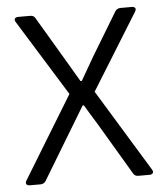

<svg xmlns="http://www.w3.org/2000/svg" viewBox="-48 -668 609 711"><g transform="rotate(-5 256.5 -312.5)"><path d="M210 -324.2 23.4 -18.6C16.6 -7.8 22.5 0 34.2 0H74.2C82 0 89.8 -3.9 93.8 -10.7L254.9 -277.3H259.8C281.2 -240.2 300.8 -210.9 319.3 -178.7L418.9 -10.7C422.9 -2.9 429.7 0 437.5 0H479.5C491.2 0 497.1 -7.8 490.2 -18.6L303.7 -324.2L478.5 -606.4C485.4 -617.2 480.5 -625 467.8 -625H425.8C418 -625 410.2 -621.1 406.2 -614.3L310.5 -456.1L259.8 -368.2H254.9C234.4 -402.3 220.7 -426.8 203.1 -456.1L109.4 -614.3C105.5 -622.1 98.6 -625 90.8 -625H45.9C33.2 -625 28.3 -617.2 35.2 -606.4Z"/></g></svg>

Font: Ed Sans Neue Light
Style: Regular
Weight: 300
Designer: Stephen Hutchings
Version: Version 1.004;PS 001.004;hotconv 1.0.88;makeotf.lib2.5.64775